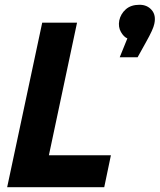

<svg xmlns="http://www.w3.org/2000/svg" viewBox="-20 -785 669 805"><path d="M10 0 157 -690H303L185 -134H445L417 0ZM627 -685Q623 -663 592 -608L557 -545H482L514 -624Q499 -630 487 -651Q475 -672 480 -699Q486 -727 507.5 -746Q529 -765 565 -765Q597 -765 616 -743Q635 -721 627 -685Z"/></svg>

Font: Radio Canada Condensed
Style: Bold Italic
Weight: 700
Width: 3
Italic angle: -12°
Designer: Charles Daoud, Etienne Aubert Bonn, Alexandre Saumier Demers, Jacques Le Bailly
Foundry: Radio-Canada
Version: Version 2.104; ttfautohint (v1.8.4.7-5d5b);gftools[0.9.28.de